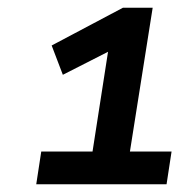

<svg xmlns="http://www.w3.org/2000/svg" viewBox="-20 -725 500 498"><path d="M74 -247 87 -332H220L264 -615L310 -616L143 -531L114 -607L299 -705H376L317 -332H425L412 -247Z"/></svg>

Font: Nunito Sans 8pt
Style: Bold Italic
Weight: 700
Italic angle: -9°
Version: Version 3.101;gftools[0.9.27]